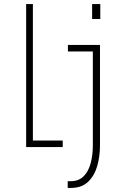

<svg xmlns="http://www.w3.org/2000/svg" viewBox="-20 -720 640 940"><path d="M108 0V-700H141V-32H287V0ZM431 -700H471V-627H431ZM311.5 200V167H326.5Q365.5 167 389.2 143.2Q413 119.5 423.8 79.8Q434.5 40 434.5 -8V-468H312.5V-500H469.5V-8Q469.5 46 455.8 93.5Q442 141 410.8 170.5Q379.5 200 327.5 200Z"/></svg>

Font: Trispace Condensed Thin
Style: Regular
Weight: 100
Width: 3
Designer: Tyler Finck
Foundry: Etcetera Type Company
Version: Version 1.210; ttfautohint (v1.8.3)